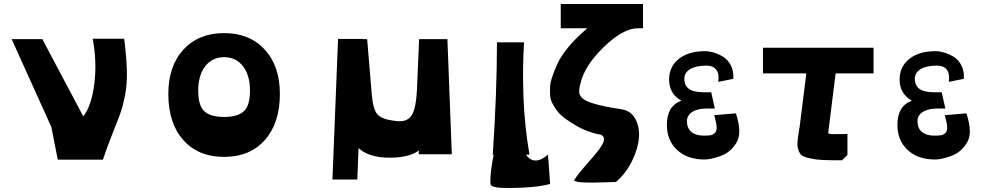

<svg xmlns="http://www.w3.org/2000/svg" viewBox="-20 -769 4919 957"><path d="M268 27 236 -136 38 -574H191L395 -189Q436 -240 450 -350.5Q464 -461 442 -576H599Q611 -480 612.5 -414Q614 -348 603 -293Q592 -238 579.5 -203.5Q567 -169 539.5 -100Q512 -31 493 27Z M819 -301Q819 -440 894.5 -522Q970 -604 1097 -604Q1224 -604 1299.5 -522Q1375 -440 1375 -301Q1375 -156 1300.5 -71.5Q1226 13 1097 13Q968 13 893.5 -71Q819 -155 819 -301ZM1226 -317Q1226 -394 1191 -439Q1156 -484 1097 -484Q1038 -484 1003 -439Q968 -394 968 -317Q968 -242 999 -214Q1030 -186 1097 -186Q1164 -186 1195 -214Q1226 -242 1226 -317Z M2232 0H2067L2068 -19Q2019 17 1923 17Q1818 17 1767 -31L1761 126H1637L1665 -575H1789V-574H1810L1833 -299Q1839 -225 1860.5 -200Q1882 -175 1944 -167Q1969 -163 1988.5 -166Q2008 -169 2022.5 -182.5Q2037 -196 2046 -229Q2055 -262 2058 -317L2069 -574H2210Z M2714 37Q2722 141 2722 148Q2646 168 2520 168Q2469 168 2455 165Q2434 161 2429 156Q2424 151 2424 136Q2424 86 2440 5L2441 2H2436Q2457 -306 2457 -558H2592Q2584 -433 2589 -289.5Q2594 -146 2619 2H2602Q2621 31 2650 31Q2678 31 2711 2Z M3168 -749H3185V-747V-655V-628H3158Q3086 -628 2989.5 -534.5Q2893 -441 2873 -352Q2866 -328 2867 -310Q2868 -292 2885 -277.5Q2902 -263 2948.5 -250Q2995 -237 3080 -224Q3126 -216 3147.5 -175Q3169 -134 3164.5 -80.5Q3160 -27 3130 34Q3100 95 3050 138Q3038 138 2984.5 140Q2931 142 2892 140.5Q2853 139 2841 131Q2850 115 2866.5 94.5Q2883 74 2899 55.5Q2915 37 2932.5 17Q2950 -3 2963 -20Q2976 -37 2984 -52.5Q2992 -68 2990 -79.5Q2988 -91 2976 -97Q2975 -98 2965 -99.5Q2955 -101 2939.5 -105.5Q2924 -110 2903.5 -117.5Q2883 -125 2854.5 -141Q2826 -157 2796 -179Q2771 -197 2755 -219Q2739 -241 2730.5 -259.5Q2722 -278 2721.5 -302.5Q2721 -327 2722 -342Q2723 -357 2731 -381.5Q2739 -406 2742.5 -414Q2746 -422 2755 -443Q2757 -448 2758 -450Q2796 -533 2907 -628H2775V-749H3149Z M3491 26Q3406 26 3355 -21.5Q3304 -69 3304 -147Q3304 -241 3376 -267Q3315 -302 3315 -372Q3315 -437 3363.5 -475.5Q3412 -514 3494 -514Q3513 -514 3536 -507.5Q3559 -501 3583.5 -486.5Q3608 -472 3623 -443Q3638 -414 3635 -376L3560 -361Q3566 -400 3550.5 -421Q3535 -442 3501 -442Q3449 -442 3420 -424.5Q3391 -407 3391 -377Q3391 -342 3414.5 -325.5Q3438 -309 3490 -309H3525L3543 -228H3503Q3457 -228 3430.5 -211Q3404 -194 3404 -165Q3404 -131 3425 -112.5Q3446 -94 3484 -93Q3508 -93 3519.5 -94.5Q3531 -96 3542 -105Q3553 -114 3552 -136Q3551 -158 3540 -195L3648 -204Q3664 -155 3665 -118.5Q3666 -82 3650 -56.5Q3634 -31 3614 -15Q3594 1 3567.5 10Q3541 19 3523 22.5Q3505 26 3491 26Z M4334 -403H4145L4108 -106Q4110 -101 4129.5 -100.5Q4149 -100 4204 -101V3L4177 30Q4116 30 4081.5 28.5Q4047 27 4018 20.5Q3989 14 3977.5 6Q3966 -2 3959.5 -21.5Q3953 -41 3955 -62.5Q3957 -84 3963 -122Q3963 -124 3963.5 -127Q3964 -130 3965 -132L3999 -403H3783V-531H4334Z M4640 26Q4555 26 4504 -21.5Q4453 -69 4453 -147Q4453 -241 4525 -267Q4464 -302 4464 -372Q4464 -437 4512.5 -475.5Q4561 -514 4643 -514Q4662 -514 4685 -507.5Q4708 -501 4732.5 -486.5Q4757 -472 4772 -443Q4787 -414 4784 -376L4709 -361Q4715 -400 4699.5 -421Q4684 -442 4650 -442Q4598 -442 4569 -424.5Q4540 -407 4540 -377Q4540 -342 4563.5 -325.5Q4587 -309 4639 -309H4674L4692 -228H4652Q4606 -228 4579.5 -211Q4553 -194 4553 -165Q4553 -131 4574 -112.5Q4595 -94 4633 -93Q4657 -93 4668.5 -94.5Q4680 -96 4691 -105Q4702 -114 4701 -136Q4700 -158 4689 -195L4797 -204Q4813 -155 4814 -118.5Q4815 -82 4799 -56.5Q4783 -31 4763 -15Q4743 1 4716.5 10Q4690 19 4672 22.5Q4654 26 4640 26Z"/></svg>

Font: OpenDyslexic
Style: Bold
Weight: 800
Designer: Abbie Gonzalez
Version: Version 0.920;hotconv 1.0.109;makeotfexe 2.5.65596